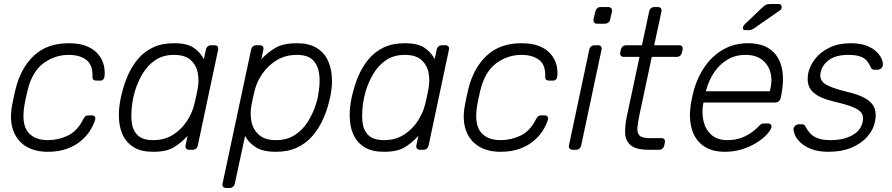

<svg xmlns="http://www.w3.org/2000/svg" viewBox="-20 -745 4438 955"><path d="M218 10Q153 10 108.5 -17.5Q64 -45 45.5 -97Q27 -149 40 -220Q43 -235 48 -260Q53 -285 57 -300Q83 -407 149 -468.5Q215 -530 321 -530Q376 -530 412 -515Q448 -500 468.5 -475Q489 -450 496 -421.5Q503 -393 500 -366Q499 -356 493.5 -350Q488 -344 479 -344H460Q450 -344 444.5 -348.5Q439 -353 440 -365Q442 -422 409.5 -447Q377 -472 321 -472Q253 -472 196.5 -430.5Q140 -389 117 -295Q113 -280 109 -260Q105 -240 102 -225Q86 -131 118 -89.5Q150 -48 218 -48Q271 -48 317.5 -70.5Q364 -93 393 -150Q400 -163 405 -167Q410 -171 420 -171H438Q447 -171 451.5 -165Q456 -159 453 -149Q445 -122 427 -94Q409 -66 380.5 -42.5Q352 -19 311.5 -4.5Q271 10 218 10Z M742 10Q684 10 648 -11Q612 -32 594 -67Q576 -102 572.5 -145Q569 -188 576 -232Q578 -247 581 -260Q584 -273 588 -288Q599 -332 618 -374.5Q637 -417 667 -452.5Q697 -488 741 -509Q785 -530 845 -530Q911 -530 944 -507Q977 -484 994 -451L1004 -498Q1006 -508 1013 -514Q1020 -520 1030 -520H1047Q1057 -520 1062 -514Q1067 -508 1065 -498L964 -22Q962 -12 955 -6Q948 0 938 0H921Q911 0 906 -6Q901 -12 903 -22L913 -69Q882 -35 845 -12.5Q808 10 742 10ZM742 -48Q799 -48 841 -75Q883 -102 909.5 -142.5Q936 -183 946 -224Q950 -239 955 -263Q960 -287 963 -302Q971 -342 964 -381Q957 -420 929 -446Q901 -472 845 -472Q791 -472 752.5 -446Q714 -420 689 -378Q664 -336 650 -288Q646 -273 643 -260Q640 -247 638 -232Q631 -184 634.5 -142Q638 -100 663 -74Q688 -48 742 -48Z M1105 190Q1095 190 1090 184Q1085 178 1087 168L1229 -498Q1231 -508 1238 -514Q1245 -520 1255 -520H1272Q1282 -520 1287 -514Q1292 -508 1290 -498L1280 -451Q1312 -485 1351 -507.5Q1390 -530 1456 -530Q1514 -530 1551 -509Q1588 -488 1606.5 -453Q1625 -418 1629.5 -375Q1634 -332 1627 -288Q1625 -273 1622 -260Q1619 -247 1615 -232Q1604 -189 1584 -146Q1564 -103 1533 -67.5Q1502 -32 1457.5 -11Q1413 10 1353 10Q1287 10 1251.5 -13Q1216 -36 1199 -69L1148 168Q1146 178 1139 184Q1132 190 1122 190ZM1353 -48Q1408 -48 1447.5 -74Q1487 -100 1513 -142.5Q1539 -185 1553 -232Q1558 -247 1560.5 -260Q1563 -273 1565 -288Q1573 -336 1567.5 -378Q1562 -420 1536.5 -446Q1511 -472 1456 -472Q1399 -472 1355.5 -445Q1312 -418 1284.5 -377.5Q1257 -337 1247 -296Q1243 -281 1238 -257Q1233 -233 1230 -218Q1223 -178 1231 -139Q1239 -100 1268.5 -74Q1298 -48 1353 -48Z M1890 10Q1832 10 1796 -11Q1760 -32 1742 -67Q1724 -102 1720.5 -145Q1717 -188 1724 -232Q1726 -247 1729 -260Q1732 -273 1736 -288Q1747 -332 1766 -374.5Q1785 -417 1815 -452.5Q1845 -488 1889 -509Q1933 -530 1993 -530Q2059 -530 2092 -507Q2125 -484 2142 -451L2152 -498Q2154 -508 2161 -514Q2168 -520 2178 -520H2195Q2205 -520 2210 -514Q2215 -508 2213 -498L2112 -22Q2110 -12 2103 -6Q2096 0 2086 0H2069Q2059 0 2054 -6Q2049 -12 2051 -22L2061 -69Q2030 -35 1993 -12.5Q1956 10 1890 10ZM1890 -48Q1947 -48 1989 -75Q2031 -102 2057.5 -142.5Q2084 -183 2094 -224Q2098 -239 2103 -263Q2108 -287 2111 -302Q2119 -342 2112 -381Q2105 -420 2077 -446Q2049 -472 1993 -472Q1939 -472 1900.5 -446Q1862 -420 1837 -378Q1812 -336 1798 -288Q1794 -273 1791 -260Q1788 -247 1786 -232Q1779 -184 1782.5 -142Q1786 -100 1811 -74Q1836 -48 1890 -48Z M2470 10Q2405 10 2360.5 -17.5Q2316 -45 2297.5 -97Q2279 -149 2292 -220Q2295 -235 2300 -260Q2305 -285 2309 -300Q2335 -407 2401 -468.5Q2467 -530 2573 -530Q2628 -530 2664 -515Q2700 -500 2720.5 -475Q2741 -450 2748 -421.5Q2755 -393 2752 -366Q2751 -356 2745.5 -350Q2740 -344 2731 -344H2712Q2702 -344 2696.5 -348.5Q2691 -353 2692 -365Q2694 -422 2661.5 -447Q2629 -472 2573 -472Q2505 -472 2448.5 -430.5Q2392 -389 2369 -295Q2365 -280 2361 -260Q2357 -240 2354 -225Q2338 -131 2370 -89.5Q2402 -48 2470 -48Q2523 -48 2569.5 -70.5Q2616 -93 2645 -150Q2652 -163 2657 -167Q2662 -171 2672 -171H2690Q2699 -171 2703.5 -165Q2708 -159 2705 -149Q2697 -122 2679 -94Q2661 -66 2632.5 -42.5Q2604 -19 2563.5 -4.5Q2523 10 2470 10Z M2828 0Q2818 0 2813 -6Q2808 -12 2810 -22L2911 -498Q2913 -508 2920.5 -514Q2928 -520 2938 -520H2955Q2965 -520 2969.5 -514Q2974 -508 2972 -498L2871 -22Q2869 -12 2862 -6Q2855 0 2845 0ZM2950 -627Q2940 -627 2935.5 -633Q2931 -639 2932 -649L2941 -687Q2943 -697 2950 -703.5Q2957 -710 2967 -710H3005Q3015 -710 3020.5 -703.5Q3026 -697 3024 -687L3015 -649Q3014 -639 3006 -633Q2998 -627 2988 -627Z M3209 0Q3144 0 3117.5 -22Q3091 -44 3089.5 -82Q3088 -120 3098 -167L3161 -462H3083Q3073 -462 3068 -468Q3063 -474 3065 -484L3068 -498Q3070 -508 3077.5 -514Q3085 -520 3095 -520H3173L3209 -688Q3211 -698 3218 -704Q3225 -710 3235 -710H3252Q3262 -710 3267 -704Q3272 -698 3270 -688L3234 -520H3358Q3368 -520 3372.5 -514Q3377 -508 3375 -498L3372 -484Q3370 -474 3363 -468Q3356 -462 3346 -462H3222L3160 -171Q3153 -136 3150.5 -110.5Q3148 -85 3160.5 -71.5Q3173 -58 3210 -58H3270Q3280 -58 3284.5 -52Q3289 -46 3287 -36L3284 -22Q3282 -12 3275 -6Q3268 0 3258 0Z M3585 10Q3521 10 3479.5 -19Q3438 -48 3422 -100Q3406 -152 3415 -220Q3417 -235 3422.5 -260Q3428 -285 3432 -300Q3452 -368 3490 -420Q3528 -472 3581.5 -501Q3635 -530 3700 -530Q3770 -530 3812 -499Q3854 -468 3868 -410Q3882 -352 3866 -272L3863 -257Q3861 -247 3853 -241Q3845 -235 3835 -235H3479Q3479 -235 3478.5 -231Q3478 -227 3477 -225Q3470 -180 3480 -139.5Q3490 -99 3519.5 -73.5Q3549 -48 3597 -48Q3640 -48 3671.5 -61Q3703 -74 3723 -89.5Q3743 -105 3750 -113Q3762 -126 3767.5 -128.5Q3773 -131 3784 -131H3800Q3809 -131 3814 -125.5Q3819 -120 3817 -111Q3813 -97 3794.5 -76.5Q3776 -56 3744.5 -36Q3713 -16 3672.5 -3Q3632 10 3585 10ZM3491 -291H3809L3810 -295Q3823 -345 3812 -385Q3801 -425 3769.5 -448.5Q3738 -472 3688 -472Q3638 -472 3598.5 -448.5Q3559 -425 3532 -385Q3505 -345 3492 -295ZM3688 -595Q3672 -595 3676 -611Q3678 -618 3684 -624L3771 -707Q3782 -717 3789.5 -721Q3797 -725 3812 -725H3853Q3868 -725 3868 -710Q3868 -699 3860 -694L3732 -605Q3722 -598 3715.5 -596.5Q3709 -595 3699 -595Z M4101 10Q4049 10 4014.5 -4Q3980 -18 3960 -37.5Q3940 -57 3933 -76Q3926 -95 3927 -105Q3929 -116 3937.5 -121.5Q3946 -127 3953 -127H3968Q3974 -127 3978.5 -125Q3983 -123 3987 -114Q3996 -97 4010 -81.5Q4024 -66 4048.5 -57Q4073 -48 4113 -48Q4173 -48 4217 -71Q4261 -94 4271 -139Q4277 -167 4264.5 -184Q4252 -201 4218 -214Q4184 -227 4124 -241Q4064 -256 4035.5 -277Q4007 -298 4000.5 -325.5Q3994 -353 4001 -385Q4009 -420 4035.5 -453.5Q4062 -487 4106.5 -508.5Q4151 -530 4211 -530Q4260 -530 4292 -517Q4324 -504 4342 -485.5Q4360 -467 4366.5 -449Q4373 -431 4371 -420Q4370 -410 4362 -404Q4354 -398 4345 -398H4330Q4322 -398 4317.5 -401.5Q4313 -405 4311 -411Q4304 -427 4293 -441Q4282 -455 4260.5 -463.5Q4239 -472 4199 -472Q4139 -472 4104.5 -447.5Q4070 -423 4062 -385Q4057 -363 4065.5 -346.5Q4074 -330 4104 -316.5Q4134 -303 4194 -288Q4255 -274 4288 -253.5Q4321 -233 4330.5 -205Q4340 -177 4332 -139Q4324 -99 4294 -65Q4264 -31 4215 -10.5Q4166 10 4101 10Z"/></svg>

Font: Rubik Light Light
Style: Italic
Weight: 300
Italic angle: -12°
Version: Version 2.104